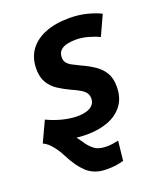

<svg xmlns="http://www.w3.org/2000/svg" viewBox="-141 -625 753 895"><g transform="rotate(-20 236.0 -177.0)"><path d="M233.2 185Q199.5 185 175 175Q150.5 165 133.4 148.4Q116.2 131.8 102.2 112Q84 85.5 69.4 56.6Q54.8 27.8 35.8 4.8Q27.2 -6.2 17 -15Q6.8 -23.8 -6.5 -30.2L40.8 -131.5Q77.2 -114 116.5 -104.1Q155.8 -94.2 189.8 -94.2Q215.2 -94.2 235.1 -100.1Q255 -106 266.5 -118.6Q278 -131.2 278 -150.2Q278 -167.2 269.8 -178.5Q261.5 -189.8 245.1 -199.6Q228.8 -209.5 203.8 -220.2Q172 -235 144.8 -252.5Q117.5 -270 100.8 -297.1Q84 -324.2 84 -365.8Q84 -420.5 111.1 -458.6Q138.2 -496.8 188.6 -517.1Q239 -537.5 308.2 -537.5Q356.8 -537.5 396.8 -527Q436.8 -516.5 463.2 -503L417.8 -403.8Q396.8 -414.5 365.1 -423.5Q333.5 -432.5 302.2 -432.5Q281.2 -432.5 260.9 -428.2Q240.5 -424 227.1 -411.6Q213.8 -399.2 213.8 -376Q213.8 -360 222.5 -349.1Q231.2 -338.2 247.2 -330Q263.2 -321.8 284.2 -311.5Q320.5 -295.2 348.5 -276.2Q376.5 -257.2 392.5 -230.4Q408.5 -203.5 408.5 -162Q408.5 -106.5 381.1 -70.2Q353.8 -34 307.5 -16.5Q261.2 1 202.5 1Q193.8 1 179.1 0.4Q164.5 -0.2 150.5 -2.2Q160 10 167.2 20.6Q174.5 31.2 181 40.8Q202.2 66.8 221.1 75.8Q240 84.8 272 84.8Q284.5 84.8 297.5 82.9Q310.5 81 328.2 77.2L317.8 174Q297.2 180 278.2 182.5Q259.2 185 233.2 185Z"/></g></svg>

Font: Ubuntu Sans
Style: Italic
Weight: 400
Italic angle: -13.5°
Designer: Dalton Maag Ltd
Foundry: Dalton Maag Ltd
Version: Version 1.006